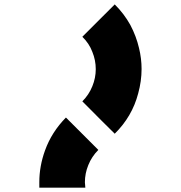

<svg xmlns="http://www.w3.org/2000/svg" viewBox="-20 -860 829 880"><path d="M505.9 -839.8Q548.8 -796.9 577.1 -746.1Q604.5 -694.3 617.2 -639.6Q628.9 -591.8 628.9 -543.9Q628.9 -488.3 613.3 -431.6Q585.9 -326.2 505.9 -247.1Q456.1 -295.9 357.4 -395.5Q387.7 -425.8 403.3 -464.8Q418.9 -502.9 418.9 -543Q418.9 -584 403.3 -622.1Q388.7 -661.1 357.4 -691.4Q394.5 -728.5 431.6 -765.6Q468.8 -802.7 505.9 -839.8ZM160.2 0Q160.2 -12.7 160.2 -25.4Q160.2 -98.6 186.5 -170.9Q216.8 -254.9 282.2 -321.3Q332 -271.5 430.7 -172.9Q400.4 -142.6 384.8 -103.5Q369.1 -65.4 369.1 -24.4Q369.1 -18.6 370.1 -12.7Q370.1 -6.8 371.1 0Q318.4 0 265.6 0Q212.9 0 160.2 0Z"/></svg>

Font: CornerV20
Style: Regular
Weight: 400
Designer: Olivier Tavernier
Version: Version 20